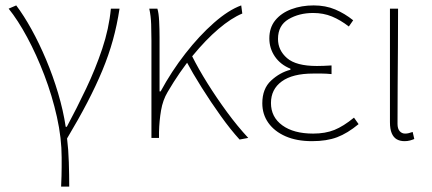

<svg xmlns="http://www.w3.org/2000/svg" viewBox="-20 -510 1596 710"><path d="M206 180Q207 157 207.5 140.5Q208 124 208 108.5Q208 93 208 72Q208 1 190.5 -77.5Q173 -156 144 -232Q115 -308 80.5 -372Q46 -436 12 -478L40 -490Q68 -453 96.5 -401.5Q125 -350 150.5 -289.5Q176 -229 195 -165Q214 -101 223 -41H227Q264 -110 298.5 -182.5Q333 -255 358 -329.5Q383 -404 390 -478H422Q413 -418 397.5 -362Q382 -306 358.5 -249.5Q335 -193 303 -131.5Q271 -70 228 2Q233 42 234.5 90Q236 138 236 180Z M540 0V-360Q540 -389 539 -420Q538 -451 532 -478H562Q567 -462 568.5 -432Q570 -402 570 -372V-172H574Q614 -246 665.5 -312Q717 -378 771 -425.5Q825 -473 872 -490L876 -460Q835 -443 788 -403Q741 -363 692.5 -304Q644 -245 600 -170Q582 -140 575.5 -101.5Q569 -63 568 -22V0ZM866 6Q833 -30 796.5 -81Q760 -132 726 -186Q692 -240 668 -285L690 -303Q714 -255 747.5 -201.5Q781 -148 819.5 -95.5Q858 -43 898 0Z M1134 12Q1077 12 1036 -6Q995 -24 972.5 -55.5Q950 -87 950 -128Q950 -182 982.5 -212Q1015 -242 1054 -252V-256Q1017 -271 996.5 -301Q976 -331 976 -368Q976 -408 998 -435Q1020 -462 1057.5 -476Q1095 -490 1140 -490Q1184 -490 1219.5 -475Q1255 -460 1286 -435L1270 -412Q1239 -436 1207.5 -449Q1176 -462 1138 -462Q1086 -462 1047 -439Q1008 -416 1008 -366Q1008 -324 1041.5 -295Q1075 -266 1152 -266Q1166 -266 1176.5 -266.5Q1187 -267 1206 -268V-236Q1185 -238 1170 -238Q1155 -238 1138 -238Q1062 -238 1022 -209Q982 -180 982 -129Q982 -77 1024 -46.5Q1066 -16 1138 -16Q1183 -16 1216.5 -29.5Q1250 -43 1289 -75L1306 -51Q1265 -17 1226.5 -2.5Q1188 12 1134 12Z M1476 12Q1459 12 1447 5Q1435 -2 1428.5 -17.5Q1422 -33 1422 -58V-478H1452Q1452 -406 1451.5 -335.5Q1451 -265 1450.5 -194.5Q1450 -124 1450 -52Q1450 -34 1458 -25Q1466 -16 1478 -16Q1485 -16 1491 -17.5Q1497 -19 1506 -22L1512 4Q1505 7 1496 9.5Q1487 12 1476 12Z"/></svg>

Font: Source Sans 3 Variable
Style: Regular
Weight: 200
Designer: Paul D. Hunt
Foundry: Adobe Systems Incorporated
Version: Version 3.026